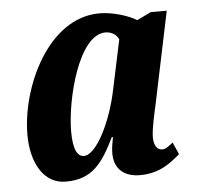

<svg xmlns="http://www.w3.org/2000/svg" viewBox="-45 -592 672 648"><g transform="rotate(-5 291.0 -268.0)"><path d="M153 10C242 10 278 -40 320 -126H324C320 -105 317 -89 317 -71C317 -17 352 10 404 10C473 10 511 -24 541 -49L523 -90C507 -78 499 -70 486 -70C470 -70 458 -84 458 -114C458 -142 472 -201 477 -224L542 -535H488L440 -512C415 -528 361 -546 315 -546C139 -546 37 -317 37 -159C37 -63 78 10 153 10ZM221 -71C201 -71 185 -92 185 -156C185 -267 239 -480 329 -480C348 -480 365 -471 374 -453L339 -288C318 -182 264 -71 221 -71Z"/></g></svg>

Font: Noto Serif Condensed Extra
Style: Italic
Weight: 800
Width: 3
Italic angle: -12°
Designer: Monotype Design Team
Foundry: Monotype Imaging Inc.
Version: Version 1.901